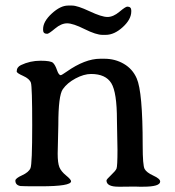

<svg xmlns="http://www.w3.org/2000/svg" viewBox="-20 -687 645 707"><path d="M230.5 -666.5H245.6Q265.1 -666.5 309.8 -645.5Q354.5 -624.5 375.7 -624.5Q397 -624.5 419.7 -643.6Q442.4 -662.6 448.7 -662.6Q463.4 -662.6 463.4 -648.4V-645Q463.4 -615.7 432.1 -587.2Q400.9 -558.6 369.1 -558.6H357.4Q334 -558.6 291.5 -579.8Q249 -601.1 227.3 -601.1Q205.6 -601.1 182.6 -581.8Q159.7 -562.5 153.8 -562.5Q138.7 -562.5 138.7 -576.2V-580.1Q138.7 -607.9 170.7 -637.2Q202.6 -666.5 230.5 -666.5ZM241.7 -19.5Q241.7 -1 129.4 -1Q61 -1 55.2 -2Q36.6 -5.4 36.6 -22Q36.6 -30.3 61.3 -41.5Q85.9 -52.7 92.3 -67.9Q98.6 -83 98.6 -225.3Q98.6 -367.7 93.8 -382.3Q88.9 -397 65.2 -407.5Q41.5 -418 41.5 -423.8Q41.5 -439.9 57.1 -447.3Q90.8 -463.4 129.2 -463.4Q167.5 -463.4 175.5 -455.3Q183.6 -447.3 189.9 -428.7Q196.3 -410.2 203.6 -410.2Q207 -410.2 225.1 -422.9Q293 -470.7 349.1 -470.7H364.3Q403.8 -470.7 436 -451.9Q468.3 -433.1 483.4 -398.4Q505.4 -349.1 505.4 -151.9Q505.4 -78.1 512.5 -64.9Q519.5 -51.8 544.7 -40.3Q569.8 -28.8 569.8 -18.6Q569.8 0.5 507.3 0.5H492.2L476.6 0L431.2 0.5H416Q372.1 0.5 372.1 -22.5Q372.1 -26.4 388.7 -42Q405.3 -57.6 408.9 -65.7Q412.6 -73.7 412.6 -135.7L410.6 -244.6Q410.6 -346.7 389.9 -380.6Q369.1 -414.6 315.4 -414.6Q289.1 -414.6 258.3 -398.2Q227.5 -381.8 211.2 -358.4Q194.8 -335 194.8 -228L192.4 -121.1Q192.4 -86.9 198.7 -71.3Q205.1 -55.7 223.4 -40.8Q241.7 -25.9 241.7 -19.5Z"/></svg>

Font: Averia Serif Libre Light
Style: Regular
Weight: 300
Version: Version 1.002